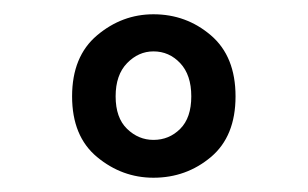

<svg xmlns="http://www.w3.org/2000/svg" viewBox="-20 -636 432 269"><path d="M195 -616Q241 -616 275.5 -586.5Q310 -557 310 -501Q310 -445 275.5 -416Q241 -387 195 -387Q151 -387 116 -416Q81 -445 81 -501Q81 -557 116 -586.5Q151 -616 195 -616ZM195 -564Q174 -564 158 -547.5Q142 -531 142 -501Q142 -471 158 -455.5Q174 -440 195 -440Q217 -440 232.5 -455.5Q248 -471 248 -501Q248 -531 232.5 -547.5Q217 -564 195 -564Z"/></svg>

Font: Podkova
Style: Bold
Weight: 700
Designer: Ilya Yudin
Foundry: Cyreal (www.cyreal.org)
Version: Version 2.102; ttfautohint (v1.8.1.43-b0c9)